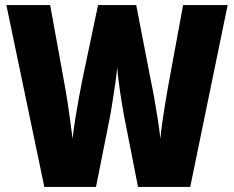

<svg xmlns="http://www.w3.org/2000/svg" viewBox="-20 -734 919 754"><path d="M874 -714 727 0H522L467 -280Q460 -317 452 -370.5Q444 -424 440 -469Q438 -443 433 -408Q428 -373 422.5 -339Q417 -305 413 -281L357 0H154L5 -714H177L236 -389Q240 -367 245.5 -331.5Q251 -296 256 -258Q261 -220 265 -189Q269 -227 276 -269.5Q283 -312 290 -350.5Q297 -389 302 -414L365 -714H515L573 -414Q579 -387 586 -347.5Q593 -308 599.5 -266Q606 -224 610 -189Q612 -216 617 -251Q622 -286 628 -322.5Q634 -359 639 -388L699 -714Z"/></svg>

Font: Noto Sans Kannada Condensed Black
Style: Regular
Weight: 900
Width: 3
Designer: Jelle Bosma - Monotype Design Team
Foundry: Monotype Imaging Inc.
Version: Version 2.005; ttfautohint (v1.8.4.7-5d5b)